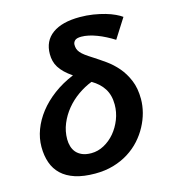

<svg xmlns="http://www.w3.org/2000/svg" viewBox="-112 -832 830 937"><g transform="rotate(-15 303.0 -363.5)"><path d="M272 -476.1Q249 -491.7 233.4 -506.8Q217.8 -522 208 -537.6Q198.2 -553.2 194.1 -569.8Q189.9 -586.4 189.9 -605Q189.9 -671.4 238.5 -706.8Q287.1 -742.2 377 -742.2Q412.1 -742.2 444.6 -737.1Q477.1 -731.9 504.2 -724.1Q531.2 -716.3 551.8 -706.5Q572.3 -696.8 584 -688L521 -588.9Q501 -601.6 479.7 -612.5Q458.5 -623.5 437.7 -631.3Q417 -639.2 397 -643.6Q377 -647.9 359.9 -647.9Q335.9 -647.9 326.9 -638.9Q317.9 -629.9 317.9 -618.2Q317.9 -606.9 320.8 -597.7Q323.7 -588.4 331.5 -578.9Q339.4 -569.3 353.5 -558.8Q367.7 -548.3 390.1 -534.2Q417.5 -516.6 447.8 -495.1Q478 -473.6 503.7 -443.8Q529.3 -414.1 546.1 -373.8Q563 -333.5 563 -278.8Q563 -245.6 554 -210.9Q544.9 -176.3 527.3 -143.6Q509.8 -110.8 483.9 -82Q458 -53.2 423.6 -31.5Q389.2 -9.8 346.7 2.7Q304.2 15.1 253.9 15.1Q195.3 15.1 153.3 1.5Q111.3 -12.2 84.7 -37.4Q58.1 -62.5 45.7 -98.1Q33.2 -133.8 33.2 -178.2Q33.2 -221.7 49.3 -264.6Q65.4 -307.6 95.9 -346.9Q126.5 -386.2 170.9 -419.4Q215.3 -452.6 272 -476.1ZM351.1 -421.9Q314.5 -407.7 280.5 -383.8Q246.6 -359.9 220.7 -328.4Q194.8 -296.9 179.4 -259.5Q164.1 -222.2 164.1 -182.1Q164.1 -163.1 169.2 -145.8Q174.3 -128.4 185.5 -115.2Q196.8 -102.1 215.3 -94Q233.9 -85.9 261.2 -85.9Q294.9 -85.9 325.9 -102.8Q356.9 -119.6 380.4 -147.5Q403.8 -175.3 418 -211.4Q432.1 -247.6 432.1 -286.1Q432.1 -333.5 411.1 -366.7Q390.1 -399.9 351.1 -421.9Z"/></g></svg>

Font: Clear Sans
Style: Bold Italic
Weight: 700
Italic angle: -12°
Foundry: Intel Corporation
Version: Version 1.00